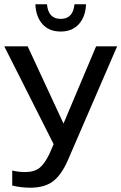

<svg xmlns="http://www.w3.org/2000/svg" viewBox="-51 -865 566 895"><path d="M495 -649 264 -115Q236 -52 199 -22Q159 10 90 10Q49 10 6 0V-70Q35 -63 67 -63Q109 -63 134 -83Q158 -103 179 -147L199 -193L-31 -649H78L245 -289L397 -649ZM350 -845Q348 -788 317 -753Q286 -718 232 -718Q177 -718 146.5 -753Q116 -788 114 -845H168Q174 -777 232 -777Q290 -777 296 -845Z"/></svg>

Font: Gamestation Display
Style: Regular
Weight: 400
Designer: Jonas Hecksher
Foundry: Jonas Hecksher, Playtypeª, e-types AS
Version: Version 1.003